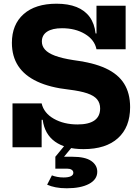

<svg xmlns="http://www.w3.org/2000/svg" viewBox="-20 -790 744 1030"><path d="M428.2 10Q331.4 10 275.3 -30.1Q219.3 -70.1 209 -147.4H186.1L203.4 -235.2Q215.3 -183.4 268.9 -152.9Q322.6 -122.4 395.8 -122.4Q456.2 -122.4 486.7 -144Q517.2 -165.7 517.2 -208.3Q517.2 -237.4 500.7 -257.3Q484.2 -277.1 447.5 -289.5Q410.9 -301.8 350.1 -309.3Q247.6 -320.6 179.6 -352.6Q111.5 -384.5 77.7 -436.2Q43.8 -488 43.8 -560.4Q43.8 -658.3 106.7 -714.2Q169.6 -770.1 283.5 -770.1Q345.8 -770.1 390.5 -752.3Q435.1 -734.5 461 -699Q486.9 -663.5 492.8 -610.6H515.7L497.6 -525.8Q487.1 -577.1 435.6 -607.8Q384.2 -638.6 312.6 -638.6Q260.8 -638.6 232.7 -620.2Q204.6 -601.7 204.6 -567.1Q204.6 -542.8 221.4 -523.9Q238.1 -504.9 275.2 -491Q312.2 -477.1 372.8 -467.7Q478.8 -454.7 546.3 -423.7Q613.7 -392.6 645.8 -341.2Q678 -289.7 678 -215Q678 -107.9 613 -49Q548 10 428.2 10ZM47.1 0V-235.2H203.4V0ZM497.6 -525.8V-759.2H654V-525.8ZM258.5 150.7Q270.4 155.7 286.5 158.8Q302.7 162 320.7 162Q347 162 360.2 155.5Q373.4 149 373.4 137Q373.4 126.5 364.3 120.6Q355.2 114.7 339.7 114.7H276.9V50.9H368Q436.9 50.9 469.4 73.4Q501.8 96 501.8 131Q501.8 172.9 457.6 196.5Q413.4 220 337.9 220Q304.8 220 278.9 214.9Q253 209.9 232.9 200.8ZM343.8 -30.1H390.3L323.4 50.9H276.9Z"/></svg>

Font: Hepta Slab ExtraLight
Style: Regular
Weight: 200
Designer: Michael LaGattuta
Foundry: Michael LaGattuta
Version: Version 1.100